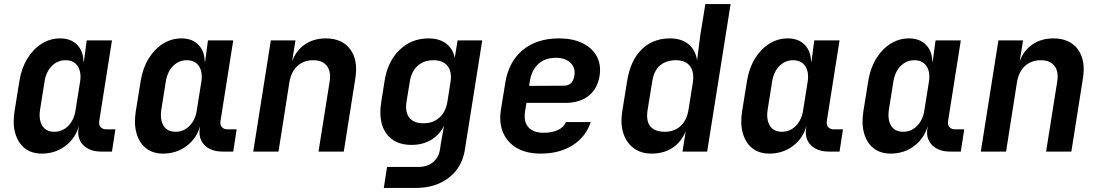

<svg xmlns="http://www.w3.org/2000/svg" viewBox="-20 -750 5440 950"><path d="M187 10Q136 10 102.5 -16.5Q69 -43 55.5 -90.5Q42 -138 52 -200L76 -349Q86 -412 115 -459.5Q144 -507 186 -533.5Q228 -560 278 -560Q330 -560 361 -529Q392 -498 393 -445H395L409 -550H534L471 -151Q468 -132 478 -121Q488 -110 506 -110H551L534 0H481Q423 0 391.5 -32.5Q360 -65 369 -117L370 -126Q353 -65 303 -27.5Q253 10 187 10ZM249 -98Q289 -98 318 -127.5Q347 -157 354 -206L376 -344Q384 -393 364.5 -422.5Q345 -452 304 -452Q264 -452 235.5 -422.5Q207 -393 200 -344L178 -206Q171 -157 189.5 -127.5Q208 -98 249 -98Z M787 10Q736 10 702.5 -16.5Q669 -43 655.5 -90.5Q642 -138 652 -200L676 -349Q686 -412 715 -459.5Q744 -507 786 -533.5Q828 -560 878 -560Q930 -560 961 -529Q992 -498 993 -445H995L1009 -550H1134L1071 -151Q1068 -132 1078 -121Q1088 -110 1106 -110H1151L1134 0H1081Q1023 0 991.5 -32.5Q960 -65 969 -117L970 -126Q953 -65 903 -27.5Q853 10 787 10ZM849 -98Q889 -98 918 -127.5Q947 -157 954 -206L976 -344Q984 -393 964.5 -422.5Q945 -452 904 -452Q864 -452 835.5 -422.5Q807 -393 800 -344L778 -206Q771 -157 789.5 -127.5Q808 -98 849 -98Z M1233 0 1320 -550H1442L1425 -445Q1443 -498 1487 -529Q1531 -560 1592 -560Q1673 -560 1713 -506Q1753 -452 1738 -361L1681 0H1556L1611 -346Q1619 -397 1597 -424.5Q1575 -452 1530 -452Q1483 -452 1452 -424Q1421 -396 1412 -344L1358 0Z M1879 180 1895 76H2050Q2094 76 2122.5 52.5Q2151 29 2157 -11L2162 -44L2177 -128Q2154 -82 2112.5 -57.5Q2071 -33 2016 -33Q1932 -33 1891.5 -89.5Q1851 -146 1866 -243L1883 -350Q1898 -446 1957 -503Q2016 -560 2100 -560Q2154 -560 2187.5 -534.5Q2221 -509 2230 -463L2244 -550H2366L2280 -8Q2266 79 2200.5 129.5Q2135 180 2036 180ZM2076 -140Q2123 -140 2154.5 -168.5Q2186 -197 2194 -248L2209 -344Q2217 -395 2194.5 -423.5Q2172 -452 2125 -452Q2077 -452 2046.5 -424.5Q2016 -397 2008 -348L1991 -244Q1984 -195 2005.5 -167.5Q2027 -140 2076 -140Z M2655 10Q2585 10 2537.5 -17.5Q2490 -45 2469 -94.5Q2448 -144 2459 -210L2480 -340Q2497 -445 2566.5 -502.5Q2636 -560 2746 -560Q2813 -560 2861 -537Q2909 -514 2932 -472.5Q2955 -431 2947 -377Q2937 -311 2892.5 -276Q2848 -241 2779 -241H2585L2579 -206Q2569 -150 2593.5 -121.5Q2618 -93 2671 -93Q2710 -93 2740 -106.5Q2770 -120 2780 -146H2903Q2878 -72 2813 -31Q2748 10 2655 10ZM2598 -325 2771 -326Q2790 -326 2803.5 -337Q2817 -348 2822 -376Q2828 -415 2802.5 -439.5Q2777 -464 2730 -464Q2676 -464 2642.5 -432.5Q2609 -401 2601 -344Z M3204 10Q3152 10 3116 -16.5Q3080 -43 3064.5 -90Q3049 -137 3059 -200L3083 -349Q3099 -450 3154.5 -505Q3210 -560 3295 -560Q3352 -560 3387 -531Q3422 -502 3429 -451L3445 -576L3470 -730H3595L3479 0H3357L3373 -101Q3351 -47 3307.5 -18.5Q3264 10 3204 10ZM3269 -98Q3317 -98 3348 -127Q3379 -156 3387 -209L3408 -341Q3416 -394 3394 -423Q3372 -452 3324 -452Q3276 -452 3245.5 -426Q3215 -400 3207 -346L3184 -204Q3176 -150 3198.5 -124Q3221 -98 3269 -98Z M3787 10Q3736 10 3702.5 -16.5Q3669 -43 3655.5 -90.5Q3642 -138 3652 -200L3676 -349Q3686 -412 3715 -459.5Q3744 -507 3786 -533.5Q3828 -560 3878 -560Q3930 -560 3961 -529Q3992 -498 3993 -445H3995L4009 -550H4134L4071 -151Q4068 -132 4078 -121Q4088 -110 4106 -110H4151L4134 0H4081Q4023 0 3991.5 -32.5Q3960 -65 3969 -117L3970 -126Q3953 -65 3903 -27.5Q3853 10 3787 10ZM3849 -98Q3889 -98 3918 -127.5Q3947 -157 3954 -206L3976 -344Q3984 -393 3964.5 -422.5Q3945 -452 3904 -452Q3864 -452 3835.5 -422.5Q3807 -393 3800 -344L3778 -206Q3771 -157 3789.5 -127.5Q3808 -98 3849 -98Z M4387 10Q4336 10 4302.5 -16.5Q4269 -43 4255.5 -90.5Q4242 -138 4252 -200L4276 -349Q4286 -412 4315 -459.5Q4344 -507 4386 -533.5Q4428 -560 4478 -560Q4530 -560 4561 -529Q4592 -498 4593 -445H4595L4609 -550H4734L4671 -151Q4668 -132 4678 -121Q4688 -110 4706 -110H4751L4734 0H4681Q4623 0 4591.5 -32.5Q4560 -65 4569 -117L4570 -126Q4553 -65 4503 -27.5Q4453 10 4387 10ZM4449 -98Q4489 -98 4518 -127.5Q4547 -157 4554 -206L4576 -344Q4584 -393 4564.5 -422.5Q4545 -452 4504 -452Q4464 -452 4435.5 -422.5Q4407 -393 4400 -344L4378 -206Q4371 -157 4389.5 -127.5Q4408 -98 4449 -98Z M4833 0 4920 -550H5042L5025 -445Q5043 -498 5087 -529Q5131 -560 5192 -560Q5273 -560 5313 -506Q5353 -452 5338 -361L5281 0H5156L5211 -346Q5219 -397 5197 -424.5Q5175 -452 5130 -452Q5083 -452 5052 -424Q5021 -396 5012 -344L4958 0Z"/></svg>

Font: JetBrains Mono NL
Style: Bold Italic
Weight: 700
Italic angle: -9°
Designer: Philipp Nurullin, Konstantin Bulenkov
Foundry: JetBrains
Version: Version 2.304; ttfautohint (v1.8.4.7-5d5b)